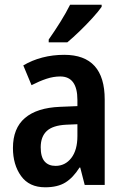

<svg xmlns="http://www.w3.org/2000/svg" viewBox="-20 -786 528 816"><path d="M253 -553Q425 -553 425 -363V0H340L321 -74H318Q291 -31 258 -10.5Q225 10 172 10Q104 10 69.5 -38Q35 -86 35 -157Q35 -241 86 -284.5Q137 -328 235 -332L309 -335V-361Q309 -461 236 -461Q207 -461 177 -451Q147 -441 114 -424L79 -508Q116 -530 160 -541.5Q204 -553 253 -553ZM261 -256Q204 -253 178.5 -229Q153 -205 153 -160Q153 -119 169.5 -100Q186 -81 216 -81Q257 -81 283 -114.5Q309 -148 309 -208V-258ZM412 -757Q398 -737 372.5 -709Q347 -681 318 -653Q289 -625 266 -606H187V-618Q213 -655 237 -693.5Q261 -732 278 -766H412Z"/></svg>

Font: Noto Sans Condensed SemiBold
Style: Regular
Weight: 600
Width: 3
Designer: Monotype Design Team
Foundry: Monotype Imaging Inc.
Version: Version 2.013; ttfautohint (v1.8.4.7-5d5b)